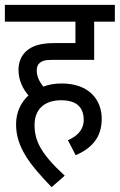

<svg xmlns="http://www.w3.org/2000/svg" viewBox="-20 -642 492 789"><path d="M259 -66 291 -4C357 -33 398 -77 398 -154C398 -229 349 -299 233 -299C207 -299 181 -295 158 -286C142 -306 131 -328 131 -352C131 -364 134 -376 142 -382C152 -392 165 -396 196 -396H367V-553H452V-622H0V-553H290V-465H206C144 -465 112 -453 88 -432C68 -414 56 -388 56 -355C56 -310 76 -274 97 -250C66 -221 46 -181 46 -131C46 -38 102 34 192 127L246 80C147 -11 122 -64 122 -129C122 -192 162 -230 231 -230C296 -230 324 -200 324 -149C324 -106 293 -80 259 -66Z"/></svg>

Font: Noto Sans Devanagari UI Condensed
Style: Regular
Weight: 400
Width: 3
Designer: Jelle Bosma - Monotype Design Team
Foundry: Monotype Imaging Inc.
Version: Version 2.003